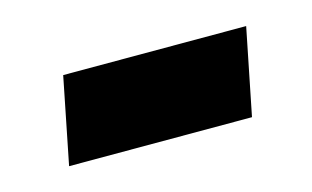

<svg xmlns="http://www.w3.org/2000/svg" viewBox="-34 -345 400 246"><g transform="rotate(-15 166.5 -221.5)"><path d="M300.8 -278.8 277.8 -164.1H35.2L58.1 -278.8Z"/></g></svg>

Font: Accordance
Style: Bold-Italic
Weight: 700
Italic angle: -11°
Version: Version 1.2 (build January 31, 2020) Miklal Software Solutio